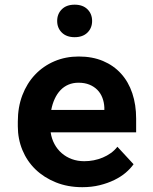

<svg xmlns="http://www.w3.org/2000/svg" viewBox="-20 -775 640 805"><path d="M325.2 9.8Q264.2 9.8 214.4 -10.3Q164.6 -30.3 128.9 -64.7Q93.3 -99.1 74 -145.8Q54.7 -192.4 54.7 -245.6V-265.1Q54.7 -325.7 73.7 -375.7Q92.8 -425.8 127 -461.9Q161.1 -498 208 -518.1Q254.9 -538.1 310.1 -538.1Q367.2 -538.1 411.9 -519.3Q456.5 -500.5 487.5 -466.3Q518.6 -432.1 534.7 -384Q550.8 -335.9 550.8 -277.8V-220.2H192.4Q196.3 -193.4 208.3 -171.1Q220.2 -148.9 238.8 -132.8Q257.3 -116.7 281.2 -107.9Q305.2 -99.1 333.5 -99.1Q353.5 -99.1 373.3 -103Q393.1 -106.9 411.1 -114.5Q429.2 -122.1 444.8 -133.3Q460.4 -144.5 472.2 -159.7L540 -86.4Q527.3 -68.4 507.1 -51Q486.8 -33.7 459.2 -20.3Q431.6 -6.8 397.9 1.5Q364.3 9.8 325.2 9.8ZM309.1 -428.2Q286.1 -428.2 267.1 -420.2Q248 -412.1 233.6 -397Q219.2 -381.8 209.5 -360.8Q199.7 -339.8 194.8 -314H417.5V-324.7Q416.5 -346.2 409.2 -365.2Q401.9 -384.3 388.2 -398.2Q374.5 -412.1 354.7 -420.2Q335 -428.2 309.1 -428.2ZM219.7 -687Q219.7 -716.8 239.3 -736.1Q258.8 -755.4 293 -755.4Q327.1 -755.4 346.7 -736.1Q366.2 -716.8 366.2 -687Q366.2 -657.7 346.7 -638.4Q327.1 -619.1 293 -619.1Q258.8 -619.1 239.3 -638.4Q219.7 -657.7 219.7 -687Z"/></svg>

Font: Roboto Mono
Style: Bold
Weight: 700
Designer: Google
Version: Version 2.000985; 2015; ttfautohint (v1.3)